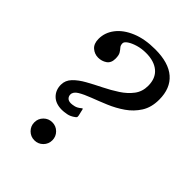

<svg xmlns="http://www.w3.org/2000/svg" viewBox="-222 -869 994 994"><g transform="rotate(45 275.0 -372.0)"><path d="M276.5 -219Q256 -203.5 235.2 -199.8Q214.5 -196 201 -196Q155.5 -196 130.2 -221Q105 -246 105 -285Q105 -317 128.5 -341.5Q152 -366 188.8 -386.5Q225.5 -407 267 -427.5Q308.5 -448 345.2 -472Q382 -496 405.5 -527Q429 -558 429 -600Q429 -655.5 394.8 -684.2Q360.5 -713 301 -713Q269 -713 241.2 -704.8Q213.5 -696.5 196.2 -684.8Q179 -673 179 -662Q179 -647 186.8 -638.5Q194.5 -630 202.2 -617.8Q210 -605.5 210 -580Q210 -548.5 189.2 -534.2Q168.5 -520 142 -520Q116 -520 95.5 -537.5Q75 -555 75 -591Q75 -637 104.8 -675.5Q134.5 -714 189.8 -737Q245 -760 321 -760Q419.5 -760 469.8 -716.2Q520 -672.5 520 -590Q520 -533.5 495 -494Q470 -454.5 431 -427.5Q392 -400.5 347.8 -382Q303.5 -363.5 264.5 -348.8Q225.5 -334 200.5 -319Q175.5 -304 175.5 -283.5Q175.5 -271 184 -262Q192.5 -253 210 -253Q219 -253 234.2 -256.5Q249.5 -260 265 -273Q271 -278.5 273 -277Q275 -275.5 277 -263.5L283 -238Q284.5 -229.5 283.2 -226.2Q282 -223 276.5 -219ZM145.5 -50Q145.5 -77.5 164.8 -96.8Q184 -116 211.5 -116Q239 -116 258.2 -96.8Q277.5 -77.5 277.5 -50Q277.5 -22.5 258.2 -3.2Q239 16 211.5 16Q184 16 164.8 -3.2Q145.5 -22.5 145.5 -50Z"/></g></svg>

Font: Besley* Condensed
Style: Italic
Weight: 400
Width: 3
Italic angle: -13°
Designer: Owen Earl
Foundry: indestructible type*
Version: Version 3.000; ttfautohint (v1.8.3)